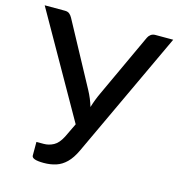

<svg xmlns="http://www.w3.org/2000/svg" viewBox="-107 -812 848 912"><g transform="rotate(15 316.5 -356.0)"><path d="M190 7Q131 7 131 -13.5V-80.5H167Q192 -80.5 215 -92.8Q238 -105 256 -140L289.5 -209.5L1 -717.5H100.5Q114.5 -717.5 122.8 -710.8Q131 -704 137 -693L304.5 -383Q325 -345 336 -307Q347.5 -345.5 365.5 -383.5L509 -693Q513 -702.5 522.2 -710Q531.5 -717.5 545 -717.5H633L341.5 -94.5Q323 -55 300.2 -32.8Q277.5 -10.5 250.2 -1.8Q223 7 190 7Z"/></g></svg>

Font: Verano Sans Medium
Style: Regular
Weight: 500
Designer: Lukasz Dziedzic with Adam Twardoch and Botio Nikoltchev
Foundry: tyPoland Lukasz Dziedzic
Version: Version 3.001;December 28, 2019;FontCreator 12.0.0.2547 64-b